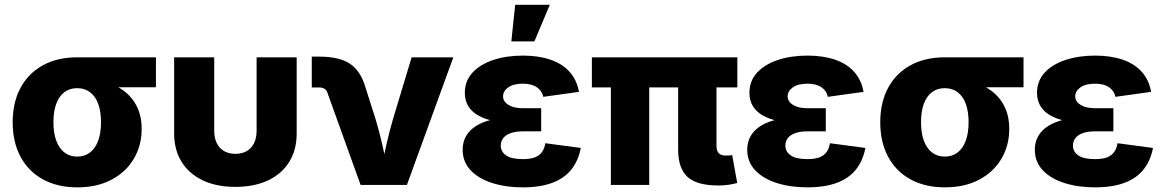

<svg xmlns="http://www.w3.org/2000/svg" viewBox="-20 -784 4937 814"><path d="M307.6 10.3Q223.1 10.3 161.4 -23.9Q99.6 -58.1 66.7 -120.1Q33.7 -182.1 33.7 -265.6Q33.7 -349.1 66.7 -410.9Q99.6 -472.7 161.1 -506.8Q222.7 -541 307.1 -541H641.1V-414.1H405.3L307.1 -410.2Q274.9 -410.2 252.4 -392.8Q230 -375.5 218.3 -343.5Q206.5 -311.5 206.5 -265.6Q206.5 -220.7 218.3 -188.2Q230 -155.8 252.7 -137.9Q275.4 -120.1 307.6 -120.1Q339.4 -120.1 362.1 -137.9Q384.8 -155.8 396.5 -188.2Q408.2 -220.7 408.2 -265.6Q408.2 -311.5 396.5 -343.5Q384.8 -375.5 362.1 -392.8Q339.4 -410.2 307.6 -410.2V-453.6Q367.2 -453.6 417.2 -440.2Q467.3 -426.8 503.9 -399.7Q540.5 -372.6 560.5 -332Q580.6 -291.5 580.6 -236.8Q580.6 -167.5 547.6 -111.3Q514.6 -55.2 453.4 -22.5Q392.1 10.3 307.6 10.3Z M977.5 8.3Q897.9 8.3 839.8 -19.3Q781.7 -46.9 750 -97.7Q718.3 -148.4 718.3 -218.3V-541H888.2V-230Q888.2 -198.7 899.2 -176.8Q910.2 -154.8 930.4 -143.3Q950.7 -131.8 978 -131.8Q1005.9 -131.8 1025.9 -143.3Q1045.9 -154.8 1056.9 -176.8Q1067.9 -198.7 1067.9 -230V-541H1237.8V-218.3Q1237.8 -148.4 1206.3 -97.7Q1174.8 -46.9 1116.5 -19.3Q1058.1 8.3 977.5 8.3Z M1508.8 0 1368.2 -390.6Q1364.3 -402.3 1355.5 -407.7Q1346.7 -413.1 1333 -413.1H1301.8V-543.9H1334.5Q1418 -543.9 1463.4 -513.9Q1508.8 -483.9 1529.3 -414.1L1572.3 -278.8Q1588.4 -225.1 1600.8 -170.7Q1613.3 -116.2 1626 -55.7H1593.3Q1606 -116.2 1618.2 -170.7Q1630.4 -225.1 1646 -278.8L1725.1 -541H1901.9L1705.1 0Z M2196.3 10.3Q2124 10.3 2066.2 -8.3Q2008.3 -26.9 1974.9 -62.5Q1941.4 -98.1 1941.4 -149.4Q1941.4 -182.1 1956.3 -207.8Q1971.2 -233.4 1999.8 -251Q2028.3 -268.6 2069.3 -277.6Q2110.4 -286.6 2163.1 -286.6H2274.4V-227.1H2195.8Q2166 -227.1 2145.3 -219.7Q2124.5 -212.4 2113.8 -198.7Q2103 -185.1 2103 -166.5Q2103 -141.1 2125.7 -125.2Q2148.4 -109.4 2196.3 -109.4Q2227.5 -109.4 2247.1 -116.7Q2266.6 -124 2277.6 -139.2Q2288.6 -154.3 2292 -176.8L2442.4 -156.7Q2432.1 -103 2402.6 -65.7Q2373 -28.3 2321.8 -9Q2270.5 10.3 2196.3 10.3ZM2164.1 -263.2Q2113.8 -263.2 2074.2 -271Q2034.7 -278.8 2007.1 -294.7Q1979.5 -310.5 1965.1 -334.5Q1950.7 -358.4 1950.7 -390.1Q1950.7 -440.9 1983.2 -476.1Q2015.6 -511.2 2071.5 -529.8Q2127.4 -548.3 2196.8 -548.3Q2263.2 -548.3 2313.2 -531.2Q2363.3 -514.2 2394.3 -480Q2425.3 -445.8 2434.6 -394.5L2283.2 -373.5Q2277.8 -399.4 2255.9 -414.3Q2233.9 -429.2 2196.8 -429.2Q2156.7 -429.2 2134.8 -413.6Q2112.8 -397.9 2112.8 -375.5Q2112.8 -353.5 2135.3 -339.4Q2157.7 -325.2 2196.3 -325.2H2274.4V-263.2ZM2147.9 -608.4 2164.1 -763.7H2311L2245.6 -608.4Z M3026.4 2.4Q2933.6 2.4 2894.3 -34.4Q2855 -71.3 2855 -149.9V-507.3H3017.6V-166Q3017.6 -145 3026.9 -134.8Q3036.1 -124.5 3056.2 -124.5Q3066.4 -124.5 3073 -125Q3079.6 -125.5 3084 -127L3105.5 -8.3Q3093.8 -4.9 3073 -1.2Q3052.2 2.4 3026.4 2.4ZM2569.8 0V-507.3H2732.4V0ZM2489.3 -413.6V-541H3106V-413.6Z M3402.8 10.3Q3330.6 10.3 3272.7 -8.3Q3214.8 -26.9 3181.4 -62.5Q3147.9 -98.1 3147.9 -149.4Q3147.9 -182.1 3162.8 -207.8Q3177.7 -233.4 3206.3 -251Q3234.9 -268.6 3275.9 -277.6Q3316.9 -286.6 3369.6 -286.6H3481V-227.1H3402.3Q3372.6 -227.1 3351.8 -219.7Q3331.1 -212.4 3320.3 -198.7Q3309.6 -185.1 3309.6 -166.5Q3309.6 -141.1 3332.3 -125.2Q3355 -109.4 3402.8 -109.4Q3434.1 -109.4 3453.6 -116.7Q3473.1 -124 3484.1 -139.2Q3495.1 -154.3 3498.5 -176.8L3648.9 -156.7Q3638.7 -103 3609.1 -65.7Q3579.6 -28.3 3528.3 -9Q3477.1 10.3 3402.8 10.3ZM3370.6 -263.2Q3320.3 -263.2 3280.8 -271Q3241.2 -278.8 3213.6 -294.7Q3186 -310.5 3171.6 -334.5Q3157.2 -358.4 3157.2 -390.1Q3157.2 -440.9 3189.7 -476.1Q3222.2 -511.2 3278.1 -529.8Q3334 -548.3 3403.3 -548.3Q3469.7 -548.3 3519.8 -531.2Q3569.8 -514.2 3600.8 -480Q3631.8 -445.8 3641.1 -394.5L3489.7 -373.5Q3484.4 -399.4 3462.4 -414.3Q3440.4 -429.2 3403.3 -429.2Q3363.3 -429.2 3341.3 -413.6Q3319.3 -397.9 3319.3 -375.5Q3319.3 -353.5 3341.8 -339.4Q3364.3 -325.2 3402.8 -325.2H3481V-263.2Z M3985.8 10.3Q3901.4 10.3 3839.6 -23.9Q3777.8 -58.1 3744.9 -120.1Q3711.9 -182.1 3711.9 -265.6Q3711.9 -349.1 3744.9 -410.9Q3777.8 -472.7 3839.4 -506.8Q3900.9 -541 3985.4 -541H4319.3V-414.1H4083.5L3985.4 -410.2Q3953.1 -410.2 3930.7 -392.8Q3908.2 -375.5 3896.5 -343.5Q3884.8 -311.5 3884.8 -265.6Q3884.8 -220.7 3896.5 -188.2Q3908.2 -155.8 3930.9 -137.9Q3953.6 -120.1 3985.8 -120.1Q4017.6 -120.1 4040.3 -137.9Q4063 -155.8 4074.7 -188.2Q4086.4 -220.7 4086.4 -265.6Q4086.4 -311.5 4074.7 -343.5Q4063 -375.5 4040.3 -392.8Q4017.6 -410.2 3985.8 -410.2V-453.6Q4045.4 -453.6 4095.5 -440.2Q4145.5 -426.8 4182.1 -399.7Q4218.8 -372.6 4238.8 -332Q4258.8 -291.5 4258.8 -236.8Q4258.8 -167.5 4225.8 -111.3Q4192.9 -55.2 4131.6 -22.5Q4070.3 10.3 3985.8 10.3Z M4622.1 10.3Q4549.8 10.3 4491.9 -8.3Q4434.1 -26.9 4400.6 -62.5Q4367.2 -98.1 4367.2 -149.4Q4367.2 -182.1 4382.1 -207.8Q4397 -233.4 4425.5 -251Q4454.1 -268.6 4495.1 -277.6Q4536.1 -286.6 4588.9 -286.6H4700.2V-227.1H4621.6Q4591.8 -227.1 4571 -219.7Q4550.3 -212.4 4539.6 -198.7Q4528.8 -185.1 4528.8 -166.5Q4528.8 -141.1 4551.5 -125.2Q4574.2 -109.4 4622.1 -109.4Q4653.3 -109.4 4672.9 -116.7Q4692.4 -124 4703.4 -139.2Q4714.4 -154.3 4717.8 -176.8L4868.2 -156.7Q4857.9 -103 4828.4 -65.7Q4798.8 -28.3 4747.6 -9Q4696.3 10.3 4622.1 10.3ZM4589.8 -263.2Q4539.6 -263.2 4500 -271Q4460.4 -278.8 4432.9 -294.7Q4405.3 -310.5 4390.9 -334.5Q4376.5 -358.4 4376.5 -390.1Q4376.5 -440.9 4408.9 -476.1Q4441.4 -511.2 4497.3 -529.8Q4553.2 -548.3 4622.6 -548.3Q4689 -548.3 4739 -531.2Q4789.1 -514.2 4820.1 -480Q4851.1 -445.8 4860.4 -394.5L4709 -373.5Q4703.6 -399.4 4681.6 -414.3Q4659.7 -429.2 4622.6 -429.2Q4582.5 -429.2 4560.5 -413.6Q4538.6 -397.9 4538.6 -375.5Q4538.6 -353.5 4561 -339.4Q4583.5 -325.2 4622.1 -325.2H4700.2V-263.2Z"/></svg>

Font: Inter 17pt ExtraBold
Style: Regular
Weight: 800
Version: Version 4.001;git-66647c0bb